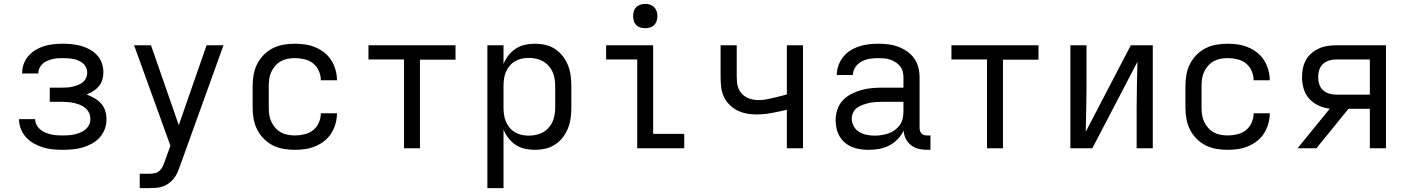

<svg xmlns="http://www.w3.org/2000/svg" viewBox="-20 -763 7240 988"><path d="M303 8Q277 8 251.5 5.5Q226 3 201.5 -4.5Q177 -12 154.5 -24.5Q132 -37 114.5 -56Q97 -75 87.5 -99Q78 -123 78 -149Q78 -149 78 -149.5Q78 -150 78 -150H161Q161 -134 168 -120.5Q175 -107 187 -97Q199 -87 213 -81Q227 -75 242 -71.5Q257 -68 272 -67Q287 -66 303 -66Q318 -66 333.5 -67Q349 -68 364 -71.5Q379 -75 393.5 -81Q408 -87 420 -97Q432 -107 438.5 -121Q445 -135 445 -151Q445 -167 438.5 -181.5Q432 -196 420 -206.5Q408 -217 393 -223Q378 -229 363 -232.5Q348 -236 332 -237.5Q316 -239 300 -239H236V-312H300Q314 -312 328 -313Q342 -314 355.5 -317.5Q369 -321 382.5 -326Q396 -331 406.5 -340Q417 -349 423 -362Q429 -375 429 -389V-390Q429 -403 423 -416Q417 -429 406.5 -437.5Q396 -446 383.5 -451.5Q371 -457 357.5 -459.5Q344 -462 330 -463Q316 -464 303 -464Q289 -464 275 -463Q261 -462 248 -458.5Q235 -455 222 -449.5Q209 -444 199 -434.5Q189 -425 183 -412.5Q177 -400 177 -386Q177 -386 177 -385.5Q177 -385 177 -385H94Q94 -385 94 -386Q94 -387 94 -388Q94 -412 102.5 -435Q111 -458 127 -476Q143 -494 164 -506.5Q185 -519 208 -526Q231 -533 255 -535.5Q279 -538 303 -538Q327 -538 351 -535.5Q375 -533 398 -526.5Q421 -520 442 -508.5Q463 -497 479.5 -479Q496 -461 504 -438Q512 -415 512 -391Q512 -372 506.5 -353Q501 -334 489 -319.5Q477 -305 460.5 -294.5Q444 -284 426 -277Q446 -269 465.5 -258Q485 -247 500 -230.5Q515 -214 521.5 -192.5Q528 -171 528 -149Q528 -123 519 -98.5Q510 -74 492.5 -55Q475 -36 452 -23.5Q429 -11 404.5 -4Q380 3 354 5.5Q328 8 303 8Z M699 205V131H748Q763 131 777 128Q791 125 801.5 115Q812 105 818 92Q824 79 829 65Q829 64 829 64Q829 64 829 64L857 -13L670 -530H757L900 -119L1043 -530H1130L907 89Q901 106 894 122.5Q887 139 876 153.5Q865 168 850.5 179Q836 190 819 196Q802 202 784 203.5Q766 205 748 205Z M1498 8Q1468 8 1439 3Q1410 -2 1384 -15Q1358 -28 1337 -49.5Q1316 -71 1303 -97Q1290 -123 1285 -152Q1280 -181 1280 -210V-320Q1280 -349 1285 -378Q1290 -407 1303 -433Q1316 -459 1337 -480.5Q1358 -502 1384 -515Q1410 -528 1439 -533Q1468 -538 1498 -538Q1525 -538 1551.5 -534Q1578 -530 1603 -519.5Q1628 -509 1649.5 -492Q1671 -475 1685 -452.5Q1699 -430 1706.5 -403.5Q1714 -377 1714 -350Q1714 -350 1714 -350Q1714 -350 1714 -350H1631Q1631 -350 1631 -350Q1631 -350 1631 -350Q1631 -375 1620.5 -398.5Q1610 -422 1591 -437Q1572 -452 1547 -458Q1522 -464 1498 -464Q1479 -464 1460.5 -460.5Q1442 -457 1425.5 -448Q1409 -439 1396.5 -424.5Q1384 -410 1376 -393Q1368 -376 1365.5 -357.5Q1363 -339 1363 -320V-210Q1363 -191 1365.5 -172.5Q1368 -154 1376 -137Q1384 -120 1396.5 -105.5Q1409 -91 1425.5 -82Q1442 -73 1460.5 -69.5Q1479 -66 1498 -66Q1522 -66 1547 -72Q1572 -78 1591 -93Q1610 -108 1620.5 -131.5Q1631 -155 1631 -180Q1631 -180 1631 -180Q1631 -180 1631 -180H1714Q1714 -180 1714 -180Q1714 -180 1714 -180Q1714 -153 1706.5 -126.5Q1699 -100 1685 -77.5Q1671 -55 1649.5 -38Q1628 -21 1603 -10.5Q1578 0 1551.5 4Q1525 8 1498 8Z M2059 0V-457H1876V-530H2324V-456H2141V0Z M2488 205V-530H2571V-434Q2581 -458 2597 -478.5Q2613 -499 2634.5 -513Q2656 -527 2681.5 -532.5Q2707 -538 2732 -538Q2760 -538 2786.5 -532Q2813 -526 2836 -511Q2859 -496 2876 -474Q2893 -452 2903 -426.5Q2913 -401 2916.5 -374Q2920 -347 2920 -320V-210Q2920 -183 2916.5 -156Q2913 -129 2903 -103.5Q2893 -78 2876 -56Q2859 -34 2836 -19Q2813 -4 2786.5 2Q2760 8 2732 8Q2707 8 2681.5 2.5Q2656 -3 2634.5 -17Q2613 -31 2597 -51.5Q2581 -72 2571 -96V205ZM2701 -65Q2720 -65 2738.5 -69Q2757 -73 2773.5 -82Q2790 -91 2803 -105.5Q2816 -120 2823.5 -137Q2831 -154 2834 -172.5Q2837 -191 2837 -210V-320Q2837 -339 2834 -357.5Q2831 -376 2823.5 -393Q2816 -410 2803 -424.5Q2790 -439 2773.5 -448Q2757 -457 2738.5 -461Q2720 -465 2701 -465Q2682 -465 2664 -461Q2646 -457 2630 -447.5Q2614 -438 2602 -423.5Q2590 -409 2583 -392Q2576 -375 2573.5 -356.5Q2571 -338 2571 -320V-210Q2571 -192 2573.5 -173.5Q2576 -155 2583 -138Q2590 -121 2602 -106.5Q2614 -92 2630 -82.5Q2646 -73 2664 -69Q2682 -65 2701 -65Z M3259 0V-457H3099V-530H3341V-74H3501V0ZM3300 -618Q3287 -618 3275 -621.5Q3263 -625 3254 -634Q3245 -643 3241.5 -655Q3238 -667 3238 -680Q3238 -693 3241.5 -705Q3245 -717 3254 -726Q3263 -735 3275 -739Q3287 -743 3300 -743Q3313 -743 3325 -739Q3337 -735 3346 -726Q3355 -717 3359 -705Q3363 -693 3363 -680Q3363 -667 3359 -655Q3355 -643 3346 -634Q3337 -625 3325 -621.5Q3313 -618 3300 -618Z M4029 0V-198Q3990 -189 3950.5 -181.5Q3911 -174 3871 -174Q3846 -174 3820.5 -179Q3795 -184 3772 -196Q3749 -208 3731 -227Q3713 -246 3703 -269.5Q3693 -293 3690.5 -319Q3688 -345 3688 -370V-530H3771V-370Q3771 -354 3772.5 -338.5Q3774 -323 3780 -308Q3786 -293 3796.5 -281.5Q3807 -270 3821 -262.5Q3835 -255 3851 -251.5Q3867 -248 3882 -248Q3901 -248 3919.5 -251Q3938 -254 3956.5 -258.5Q3975 -263 3993 -267.5Q4011 -272 4029 -277V-530H4112V0Z M4451 8Q4429 8 4407.5 5Q4386 2 4366 -6Q4346 -14 4329 -28Q4312 -42 4301 -60.5Q4290 -79 4285 -100.5Q4280 -122 4280 -144Q4280 -171 4288.5 -198Q4297 -225 4316 -245.5Q4335 -266 4360 -279Q4385 -292 4411.5 -299.5Q4438 -307 4465.5 -309.5Q4493 -312 4521 -312H4629V-365Q4629 -381 4625 -396Q4621 -411 4611 -423Q4601 -435 4587.5 -443.5Q4574 -452 4559.5 -456.5Q4545 -461 4529.5 -462.5Q4514 -464 4499 -464Q4477 -464 4455 -460.5Q4433 -457 4413.5 -446.5Q4394 -436 4381.5 -417.5Q4369 -399 4369 -377Q4369 -377 4369 -377Q4369 -377 4369 -377H4286Q4286 -377 4286 -377Q4286 -377 4286 -377Q4286 -402 4294.5 -426Q4303 -450 4318.5 -469.5Q4334 -489 4355 -502.5Q4376 -516 4400 -524Q4424 -532 4449 -535Q4474 -538 4499 -538Q4525 -538 4550.5 -535Q4576 -532 4600.5 -523Q4625 -514 4647 -499Q4669 -484 4684 -463Q4699 -442 4705.5 -416.5Q4712 -391 4712 -365V-104Q4712 -97 4714.5 -89Q4717 -81 4722.5 -75.5Q4728 -70 4735.5 -68Q4743 -66 4751 -66H4768V8H4751Q4729 8 4707.5 3Q4686 -2 4668.5 -15.5Q4651 -29 4641 -49Q4631 -69 4630 -91Q4618 -66 4599 -46.5Q4580 -27 4556 -14.5Q4532 -2 4505 3Q4478 8 4451 8ZM4482 -65Q4500 -65 4518 -68Q4536 -71 4553 -77Q4570 -83 4585 -94Q4600 -105 4610.5 -120Q4621 -135 4625 -153Q4629 -171 4629 -189V-239H4521Q4504 -239 4487.5 -238Q4471 -237 4454.5 -233.5Q4438 -230 4422 -224.5Q4406 -219 4392 -209.5Q4378 -200 4370.5 -184.5Q4363 -169 4363 -152Q4363 -132 4373.5 -113Q4384 -94 4402 -83.5Q4420 -73 4440.5 -69Q4461 -65 4482 -65Z M5059 0V-457H4876V-530H5324V-456H5141V0Z M5488 0V-530H5571V-318Q5571 -260 5569.5 -201.5Q5568 -143 5567 -85L5799 -530H5912V0H5829V-212Q5829 -270 5830.5 -328.5Q5832 -387 5833 -445L5601 0Z M6298 8Q6268 8 6239 3Q6210 -2 6184 -15Q6158 -28 6137 -49.5Q6116 -71 6103 -97Q6090 -123 6085 -152Q6080 -181 6080 -210V-320Q6080 -349 6085 -378Q6090 -407 6103 -433Q6116 -459 6137 -480.5Q6158 -502 6184 -515Q6210 -528 6239 -533Q6268 -538 6298 -538Q6325 -538 6351.5 -534Q6378 -530 6403 -519.5Q6428 -509 6449.5 -492Q6471 -475 6485 -452.5Q6499 -430 6506.5 -403.5Q6514 -377 6514 -350Q6514 -350 6514 -350Q6514 -350 6514 -350H6431Q6431 -350 6431 -350Q6431 -350 6431 -350Q6431 -375 6420.5 -398.5Q6410 -422 6391 -437Q6372 -452 6347 -458Q6322 -464 6298 -464Q6279 -464 6260.5 -460.5Q6242 -457 6225.5 -448Q6209 -439 6196.5 -424.5Q6184 -410 6176 -393Q6168 -376 6165.5 -357.5Q6163 -339 6163 -320V-210Q6163 -191 6165.5 -172.5Q6168 -154 6176 -137Q6184 -120 6196.5 -105.5Q6209 -91 6225.5 -82Q6242 -73 6260.5 -69.5Q6279 -66 6298 -66Q6322 -66 6347 -72Q6372 -78 6391 -93Q6410 -108 6420.5 -131.5Q6431 -155 6431 -180Q6431 -180 6431 -180Q6431 -180 6431 -180H6514Q6514 -180 6514 -180Q6514 -180 6514 -180Q6514 -153 6506.5 -126.5Q6499 -100 6485 -77.5Q6471 -55 6449.5 -38Q6428 -21 6403 -10.5Q6378 0 6351.5 4Q6325 8 6298 8Z M6657 0 6823 -204Q6793 -207 6765 -220Q6737 -233 6717 -255Q6697 -277 6688.5 -306.5Q6680 -336 6680 -366Q6680 -389 6684.5 -411.5Q6689 -434 6700 -454Q6711 -474 6728.5 -489Q6746 -504 6767 -513.5Q6788 -523 6810.5 -526.5Q6833 -530 6856 -530H7112V0H7029V-203H6919L6754 0ZM6856 -276H7029V-457H6856Q6837 -457 6819 -451.5Q6801 -446 6787.5 -433.5Q6774 -421 6768.5 -403Q6763 -385 6763 -366Q6763 -348 6768.5 -330Q6774 -312 6787.5 -299.5Q6801 -287 6819 -281.5Q6837 -276 6856 -276Z"/></svg>

Font: Iosevka Mono
Style: Regular
Weight: 400
Designer: Belleve Invis
Foundry: Belleve Invis
Version: Version 11.1.1